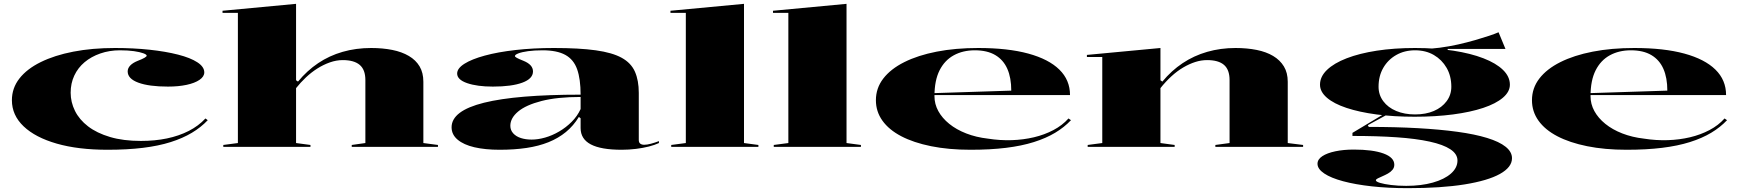

<svg xmlns="http://www.w3.org/2000/svg" viewBox="-20 -765 9061 1000"><path d="M540 15Q387 15 275.5 -17Q164 -49 103 -107Q42 -165 42 -243Q42 -306 81 -356Q120 -406 192 -441.5Q264 -477 362 -496Q460 -515 579 -515Q675 -515 759 -506Q843 -497 907.5 -480.5Q972 -464 1008 -440.5Q1044 -417 1044 -388Q1044 -366 1019 -349Q994 -332 951.5 -323Q909 -314 855 -314Q756 -314 700.5 -334.5Q645 -355 645 -393Q645 -410 658.5 -424Q672 -438 697 -448Q744 -466 744 -475Q744 -481 726.5 -487.5Q709 -494 678 -498.5Q647 -503 605 -503Q550 -503 502.5 -486.5Q455 -470 420.5 -441Q386 -412 367 -371.5Q348 -331 348 -282Q348 -233 370.5 -187.5Q393 -142 438.5 -107Q484 -72 553 -51.5Q622 -31 714 -31Q787 -31 849.5 -44Q912 -57 963 -83Q1014 -109 1050 -148L1062 -139Q1027 -102 979.5 -73.5Q932 -45 869 -25Q806 -5 724.5 5Q643 15 540 15Z M2261 -10V0H1812V-10L1883 -20V-348Q1883 -402 1853.5 -427Q1824 -452 1765 -452Q1732 -452 1698 -440Q1664 -428 1632.5 -408Q1601 -388 1573 -361.5Q1545 -335 1522 -306V-20L1597 -10V0H1143V-10L1219 -20V-698H1139V-709L1522 -745V-347L1532 -340Q1579 -397 1637 -436Q1695 -475 1764.5 -495Q1834 -515 1913 -515Q1973 -515 2023 -505Q2073 -495 2109.5 -473.5Q2146 -452 2165.5 -419Q2185 -386 2185 -339V-20Z M2865 -515Q2997 -515 3083 -503Q3169 -491 3218 -464Q3267 -437 3287 -391.5Q3307 -346 3307 -281V-36Q3307 -23 3314.5 -17Q3322 -11 3335 -11Q3350 -11 3370.5 -16.5Q3391 -22 3412 -30V-20Q3391 -10 3360 -2Q3329 6 3292 10.5Q3255 15 3218 15Q3110 15 3057 -13Q3004 -41 3004 -98Q3004 -114 3004 -122Q3004 -130 3004 -136Q3004 -142 3004 -149L2995 -156Q2967 -110 2927.5 -77.5Q2888 -45 2837 -24.5Q2786 -4 2722.5 5.5Q2659 15 2582 15Q2507 15 2451 2Q2395 -11 2363.5 -37.5Q2332 -64 2332 -102Q2332 -188 2501 -230Q2670 -272 3004 -272Q3004 -353 2986 -404Q2968 -455 2924.5 -479Q2881 -503 2806 -503Q2763 -503 2730.5 -498.5Q2698 -494 2680 -487Q2662 -480 2662 -473Q2662 -469 2672 -463.5Q2682 -458 2707 -448Q2756 -428 2756 -393Q2756 -355 2700.5 -334.5Q2645 -314 2547 -314Q2465 -314 2413 -332Q2361 -350 2361 -382Q2361 -409 2399 -433Q2437 -457 2505 -475.5Q2573 -494 2665 -504.5Q2757 -515 2865 -515ZM3004 -260Q2882 -260 2800.5 -239Q2719 -218 2678.5 -184Q2638 -150 2638 -110Q2638 -87 2653 -70.5Q2668 -54 2693 -46Q2718 -38 2749 -38Q2782 -38 2819 -48.5Q2856 -59 2892 -80Q2928 -101 2957.5 -130.5Q2987 -160 3004 -197Z M3855 -20 3930 -10V0H3476V-10L3552 -20V-698H3472V-709L3855 -745Z M4389 -20 4464 -10V0H4010V-10L4086 -20V-698H4006V-709L4389 -745Z M5075 -515Q5229 -515 5335.5 -486Q5442 -457 5497.5 -402.5Q5553 -348 5553 -270H4845V-280L5247 -293Q5247 -360 5226.5 -406.5Q5206 -453 5164 -478Q5122 -503 5057 -503Q4995 -503 4947.5 -477Q4900 -451 4873.5 -398.5Q4847 -346 4847 -264Q4847 -223 4867 -186.5Q4887 -150 4924 -120Q4961 -90 5012.5 -70Q5064 -50 5125 -43Q5188 -33 5249 -35Q5310 -37 5365 -50Q5420 -63 5466.5 -87.5Q5513 -112 5545 -148L5558 -139Q5523 -102 5475.5 -73.5Q5428 -45 5364.5 -25Q5301 -5 5219.5 5Q5138 15 5035 15Q4921 15 4829.5 -3.5Q4738 -22 4674 -55.5Q4610 -89 4576 -136.5Q4542 -184 4542 -243Q4542 -306 4580.5 -356Q4619 -406 4690 -441.5Q4761 -477 4858.5 -496Q4956 -515 5075 -515Z M6767 -10V0H6310V-10L6384 -20V-348Q6384 -402 6355 -427Q6326 -452 6267 -452Q6236 -452 6205 -442Q6174 -432 6142.5 -413.5Q6111 -395 6081 -367.5Q6051 -340 6024 -306V-20L6098 -10V0H5645V-10L5721 -20V-468H5641V-479L6024 -515V-347L6034 -340Q6081 -397 6139.5 -436Q6198 -475 6267.5 -495Q6337 -515 6415 -515Q6475 -515 6525 -505Q6575 -495 6611 -473.5Q6647 -452 6667 -419Q6687 -386 6687 -339V-20Z M7312 215Q7210 215 7124.5 205.5Q7039 196 6975.5 179Q6912 162 6877 138.5Q6842 115 6842 88Q6842 65 6867 48.5Q6892 32 6935 23Q6978 14 7031 14Q7130 14 7186 34.5Q7242 55 7242 93Q7242 108 7232.5 119.5Q7223 131 7208.5 139Q7194 147 7180 153Q7166 159 7156 164Q7146 169 7146 174Q7146 181 7167.5 187.5Q7189 194 7225 198.5Q7261 203 7304 203Q7382 203 7442.5 186Q7503 169 7537 139Q7571 109 7571 71Q7571 37 7534 12.5Q7497 -12 7426 -27.5Q7355 -43 7254 -50Q7153 -57 7024 -57V-73L7191 -173L7203 -167L7104 -113L7109 -104Q7248 -104 7364 -97.5Q7480 -91 7571 -78.5Q7662 -66 7725.5 -46.5Q7789 -27 7822 -0.5Q7855 26 7855 59Q7855 106 7792 141Q7729 176 7608 195.5Q7487 215 7312 215ZM7348 -157Q7239 -157 7149 -169Q7059 -181 6993 -203Q6927 -225 6891 -256Q6855 -287 6855 -324Q6855 -366 6891.5 -401Q6928 -436 6994 -461.5Q7060 -487 7150.5 -501Q7241 -515 7350 -515Q7459 -515 7549.5 -501Q7640 -487 7706 -461.5Q7772 -436 7808 -401Q7844 -366 7844 -324Q7844 -287 7807.5 -256Q7771 -225 7705 -203Q7639 -181 7548 -169Q7457 -157 7348 -157ZM7350 -169Q7406 -169 7448 -187Q7490 -205 7514.5 -238Q7539 -271 7539 -313Q7539 -369 7514.5 -411.5Q7490 -454 7448 -478.5Q7406 -503 7350 -503Q7295 -503 7252 -478.5Q7209 -454 7184.5 -411.5Q7160 -369 7160 -313Q7160 -271 7184.5 -238Q7209 -205 7252 -187Q7295 -169 7350 -169ZM7520 -493 7381 -509Q7429 -510 7478.5 -516.5Q7528 -523 7574.5 -533.5Q7621 -544 7662.5 -556Q7704 -568 7735.5 -578.5Q7767 -589 7785 -597L7821 -510H7520Z M8492 -515Q8646 -515 8752.5 -486Q8859 -457 8914.5 -402.5Q8970 -348 8970 -270H8262V-280L8664 -293Q8664 -360 8643.5 -406.5Q8623 -453 8581 -478Q8539 -503 8474 -503Q8412 -503 8364.5 -477Q8317 -451 8290.5 -398.5Q8264 -346 8264 -264Q8264 -223 8284 -186.5Q8304 -150 8341 -120Q8378 -90 8429.5 -70Q8481 -50 8542 -43Q8605 -33 8666 -35Q8727 -37 8782 -50Q8837 -63 8883.5 -87.5Q8930 -112 8962 -148L8975 -139Q8940 -102 8892.5 -73.5Q8845 -45 8781.5 -25Q8718 -5 8636.5 5Q8555 15 8452 15Q8338 15 8246.5 -3.5Q8155 -22 8091 -55.5Q8027 -89 7993 -136.5Q7959 -184 7959 -243Q7959 -306 7997.5 -356Q8036 -406 8107 -441.5Q8178 -477 8275.5 -496Q8373 -515 8492 -515Z"/></svg>

Font: Kalnia Expanded Medium
Style: Regular
Weight: 500
Width: 7
Designer: Frida Medrano
Foundry: Frida Medrano
Version: Version 1.105